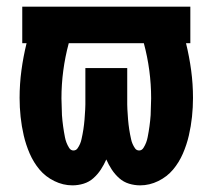

<svg xmlns="http://www.w3.org/2000/svg" viewBox="-20 -550 640 578"><path d="M198 8Q170 8 143.5 -5Q117 -18 99 -39.5Q81 -61 69.5 -87.5Q58 -114 51.5 -142Q45 -170 42 -198.5Q39 -227 39 -255Q39 -297 44.5 -338Q50 -379 60 -420H47V-530H553V-420H540Q550 -379 555.5 -338Q561 -297 561 -255Q561 -227 558 -198.5Q555 -170 548.5 -142Q542 -114 530.5 -87.5Q519 -61 501 -39.5Q483 -18 456.5 -5Q430 8 402 8Q385 8 368.5 3Q352 -2 339 -13.5Q326 -25 316.5 -39.5Q307 -54 300 -70Q293 -54 283.5 -39.5Q274 -25 261 -13.5Q248 -2 231.5 3Q215 8 198 8ZM201 -97Q209 -97 213.5 -103.5Q218 -110 221 -117Q224 -124 225.5 -131.5Q227 -139 228.5 -146Q230 -153 231 -160.5Q232 -168 233 -175.5Q234 -183 234.5 -190.5Q235 -198 235.5 -205.5Q236 -213 236.5 -220.5Q237 -228 237 -235.5Q237 -243 237 -250.5Q237 -258 237 -265V-345H363V-265Q363 -258 363 -250.5Q363 -243 363 -235.5Q363 -228 363.5 -220.5Q364 -213 364.5 -205.5Q365 -198 365.5 -190.5Q366 -183 367 -175.5Q368 -168 369 -160.5Q370 -153 371.5 -146Q373 -139 374.5 -131.5Q376 -124 379 -117Q382 -110 386.5 -103.5Q391 -97 399 -97Q407 -97 412 -105Q417 -113 420 -121Q423 -129 424.5 -137Q426 -145 427.5 -153.5Q429 -162 430 -170Q431 -178 432 -186.5Q433 -195 433.5 -203.5Q434 -212 434 -220.5Q434 -229 434.5 -237Q435 -245 435 -254Q435 -296 429.5 -337.5Q424 -379 413 -420H187Q176 -379 170.5 -337.5Q165 -296 165 -254Q165 -245 165.5 -237Q166 -229 166 -220.5Q166 -212 166.5 -203.5Q167 -195 168 -186.5Q169 -178 170 -170Q171 -162 172.5 -153.5Q174 -145 175.5 -137Q177 -129 180 -121Q183 -113 188 -105Q193 -97 201 -97Z"/></svg>

Font: Iosevka Curly XBdEx
Style: Regular
Weight: 800
Width: 7
Monospace: yes
Designer: Belleve Invis
Foundry: Belleve Invis
Version: Version 11.1.0; ttfautohint (v1.8.3)